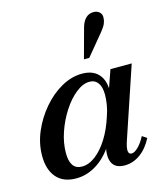

<svg xmlns="http://www.w3.org/2000/svg" viewBox="-110 -808 780 907"><g transform="rotate(-15 279.5 -355.0)"><path d="M151 14Q88 14 55 -24.5Q22 -63 22 -130Q22 -190 46.5 -247.5Q71 -305 112 -353Q153 -401 203 -429Q253 -457 304 -457Q365 -457 392 -416.5Q419 -376 406 -306H392L440 -443H544L427 -95Q406 -32 434 -32Q448 -32 466.5 -50Q485 -68 501 -99L524 -84Q500 -37 464.5 -11.5Q429 14 388 14Q338 14 324.5 -24Q311 -62 336 -133L344 -118Q309 -55 258.5 -20.5Q208 14 151 14ZM192 -33Q225 -33 258 -58Q291 -83 319 -127.5Q347 -172 366 -232Q376 -260 380 -286.5Q384 -313 384 -333Q384 -371 369.5 -391Q355 -411 328 -411Q296 -411 261.5 -383.5Q227 -356 198 -311Q169 -266 151.5 -214.5Q134 -163 134 -114Q134 -33 192 -33ZM331 -520 371 -667Q379 -695 394.5 -709.5Q410 -724 432 -724Q450 -724 461.5 -713Q473 -702 471 -684Q471 -673 465.5 -659Q460 -645 443 -624L357 -520Z"/></g></svg>

Font: Baskervville SemiBold
Style: Italic
Weight: 600
Italic angle: -18°
Version: Version 1.100